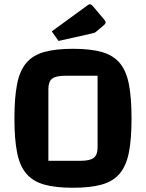

<svg xmlns="http://www.w3.org/2000/svg" viewBox="-20 -870 688 905"><path d="M48 -312Q48 -410 60.5 -473.5Q73 -537 104 -573.5Q135 -610 188.5 -625Q242 -640 324 -640Q406 -640 459.5 -625Q513 -610 544 -573.5Q575 -537 587.5 -473.5Q600 -410 600 -312Q600 -214 587.5 -151Q575 -88 544 -51.5Q513 -15 459.5 0Q406 15 324 15Q242 15 188.5 0Q135 -15 104 -51.5Q73 -88 60.5 -151Q48 -214 48 -312ZM208 -112H358Q404 -112 422 -126Q440 -140 440 -175V-513H289Q243 -513 225.5 -499Q208 -485 208 -450ZM256 -677 224 -722 394 -846Q400 -850 404 -850Q410 -850 417 -842L470 -779Q478 -770 478 -765Q478 -758 468 -750L436 -723Q431 -718 426 -716Q421 -714 412 -712Z"/></svg>

Font: Changa SemiBold
Style: Regular
Weight: 600
Designer: Eduardo Rodriguez Tunni
Foundry: Eduardo Rodriguez Tunni
Version: Version 3.002; ttfautohint (v1.8.2)